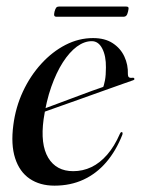

<svg xmlns="http://www.w3.org/2000/svg" viewBox="-20 -562 433 590"><path d="M69.5 -211Q69.5 -211 89 -218.2Q108.5 -225.5 139 -236.8Q169.5 -248 202.5 -260.5Q235.5 -273 263 -283Q290.5 -293 304.5 -297.5L295 -288.5Q299.5 -299 302.5 -314.8Q305.5 -330.5 305.5 -354.5Q306 -390 294.2 -412.8Q282.5 -435.5 262 -435.5Q239 -435.5 216.2 -418.8Q193.5 -402 173.2 -370.5Q153 -339 137.5 -295Q122 -251 114 -195.5Q103.5 -118.5 128.2 -77.2Q153 -36 205 -36Q234.5 -36 260.8 -48.5Q287 -61 309.2 -86.5Q331.5 -112 348.5 -151Q350 -154 351.2 -155.2Q352.5 -156.5 354.5 -156Q356 -156 356.5 -153.8Q357 -151.5 356 -148Q336.5 -98.5 306.5 -63.5Q276.5 -28.5 236.5 -10Q196.5 8.5 147.5 8.5Q102.5 8.5 71.2 -12.8Q40 -34 26.5 -75.8Q13 -117.5 21 -178Q28 -232.5 50.5 -280.8Q73 -329 106.8 -366Q140.5 -403 181.2 -424Q222 -445 266 -445Q302.5 -445 326.5 -429.2Q350.5 -413.5 362.2 -388.2Q374 -363 373 -333.5Q373 -327.5 376 -324.8Q379 -322 386.5 -323Q390 -323.5 391.2 -322.5Q392.5 -321.5 393 -320Q393.5 -318.5 392.2 -317.2Q391 -316 388 -315Q382.5 -313 357.2 -304.2Q332 -295.5 296.2 -282.5Q260.5 -269.5 221.5 -255.8Q182.5 -242 148.2 -229.8Q114 -217.5 92.8 -210Q71.5 -202.5 71.5 -202.5ZM147.5 -526Q150 -535.5 153 -538.8Q156 -542 162 -542H367Q373 -542 374.5 -539.2Q376 -536.5 373.5 -526.5Q371.5 -517.5 368.2 -514Q365 -510.5 359 -510.5H154Q148 -510.5 146.8 -514Q145.5 -517.5 147.5 -526Z"/></svg>

Font: Fraunces 120pt
Style: Italic
Weight: 400
Italic angle: -16°
Version: Version 1.000;[b76b70a41]